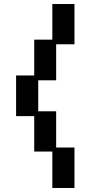

<svg xmlns="http://www.w3.org/2000/svg" viewBox="-20 -777 421 954"><path d="M240 157V-24H150V-200H60V-402H150V-580H240V-757H350V-557H259V-378H170V-224H259V-44H350V157Z"/></svg>

Font: Pixelify Sans Medium
Style: Regular
Weight: 500
Designer: Stefie Justprince
Foundry: Typecalism Foundryline
Version: Version 1.000;February 13, 2025;FontCreator 15.0.0.3015 64-b